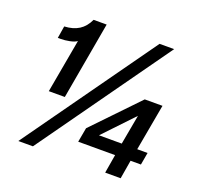

<svg xmlns="http://www.w3.org/2000/svg" viewBox="-125 -845 1004 979"><g transform="rotate(20 377.5 -356.0)"><path d="M217.8 -292H130.9L183.1 -583Q170.4 -573.2 144.3 -568.1Q118.2 -563 98.1 -563H81.1L91.8 -628.9Q139.6 -631.3 171.1 -651.4Q202.6 -671.4 221.2 -711.9H292ZM150.9 0H71.8L579.1 -711.9H658.2ZM627 0H543L560.1 -101.1H359.9L374 -179.2L605 -419.9H701.2L655.8 -168H711.9L700.2 -101.1H644ZM571.8 -168 601.1 -329.1 448.2 -168Z"/></g></svg>

Font: Creato Display
Style: Bold Italic
Weight: 700
Italic angle: -10°
Version: Version 1.000